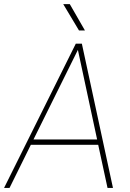

<svg xmlns="http://www.w3.org/2000/svg" viewBox="-42 -926 642 946"><path d="M376.5 -775.9H347.2L269.5 -905.8H301.8ZM487.8 0 441.9 -212.4H109.9L4.9 0H-22L331.5 -710.9H361.3L514.6 0ZM123 -238.8H436.5L341.8 -680.2Z"/></svg>

Font: Robert Sans Thin
Style: Italic
Weight: 100
Italic angle: -8°
Designer: Christian Robertson (extended by Adam Twardoch)
Foundry: Google
Version: Version 12.135;April 2, 2019;FontCreator 11.5.0.2425 64-bit;